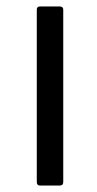

<svg xmlns="http://www.w3.org/2000/svg" viewBox="-20 -575 300 595"><path d="M104 0Q94 0 94 -11V-545Q94 -555 104 -555H165Q176 -555 176 -545V-11Q176 0 165 0Z"/></svg>

Font: LINE Seed Sans TH
Style: Regular
Weight: 400
Designer: Dalton Maag Ltd | Thai characters by Cadson Demak Co.,Ltd.
Foundry: Dalton Maag Ltd
Version: Version 1.002